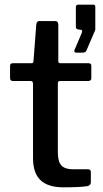

<svg xmlns="http://www.w3.org/2000/svg" viewBox="-20 -800 441 820"><path d="M236 -454Q227 -454 227 -444V-151Q227 -109 242.5 -93Q258 -77 292 -77H356Q368 -77 368 -65V-22Q368 -8 353 -5Q321 0 251 0Q185 0 153 -30.5Q121 -61 121 -125V-442Q121 -454 111 -454H36Q23 -454 23 -466V-519Q23 -530 35 -530H115Q123 -530 123 -539L135 -696Q137 -710 147 -710H216Q229 -710 229 -694V-539Q229 -530 238 -530H358Q370 -530 370 -519V-466Q370 -454 356 -454ZM298 -586 329 -659 331 -667Q331 -672 324 -673L316 -674Q309 -675 306.5 -677.5Q304 -680 304 -686V-769Q304 -780 313 -780H379Q387 -780 387 -771V-674Q387 -671 386 -670Q385 -669 385 -668L350 -586Q348 -580 343.5 -577.5Q339 -575 330 -575H305Q301 -575 298.5 -578.5Q296 -582 298 -586Z"/></svg>

Font: Libre Franklin Medium
Style: Regular
Weight: 500
Designer: Pablo Impallari, Rodrigo Fuenzalida
Foundry: Impallari Type
Version: Version 1.002; ttfautohint (v1.5)